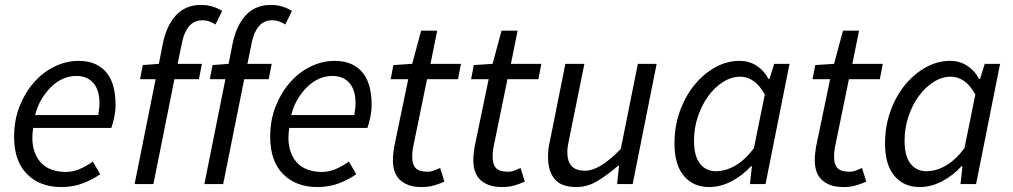

<svg xmlns="http://www.w3.org/2000/svg" viewBox="-20 -744 4095 776"><path d="M37 -191Q37 -260 60 -316.5Q83 -373 119.5 -413.5Q156 -454 202.5 -476Q249 -498 297 -498Q338 -498 366.5 -484.5Q395 -471 413 -447.5Q431 -424 439 -391.5Q447 -359 447 -322Q447 -293 441 -267Q435 -241 430 -227H114Q107 -180 115 -146.5Q123 -113 141.5 -91Q160 -69 187 -59Q214 -49 246 -49Q275 -49 303.5 -61.5Q332 -74 355 -91L385 -40Q356 -19 316 -3.5Q276 12 228 12Q141 12 89 -40.5Q37 -93 37 -191ZM122 -279H377Q379 -291 380.5 -303Q382 -315 382 -329Q382 -350 377 -369.5Q372 -389 361 -404Q350 -419 332 -428Q314 -437 288 -437Q261 -437 235.5 -426Q210 -415 188 -394Q166 -373 148.5 -344Q131 -315 122 -279Z M546 -424 557 -481 622 -486 638 -567Q653 -641 691.5 -682.5Q730 -724 792 -724Q818 -724 839 -717.5Q860 -711 878 -700L851 -645Q840 -652 827 -657Q814 -662 797 -662Q764 -662 743.5 -637Q723 -612 715 -569L698 -486H796L784 -424H685L600 0H524L609 -424Z M828 -424 839 -481 904 -486 920 -567Q935 -641 973.5 -682.5Q1012 -724 1074 -724Q1100 -724 1121 -717.5Q1142 -711 1160 -700L1133 -645Q1122 -652 1109 -657Q1096 -662 1079 -662Q1046 -662 1025.5 -637Q1005 -612 997 -569L980 -486H1078L1066 -424H967L882 0H806L891 -424Z M1072 -191Q1072 -260 1095 -316.5Q1118 -373 1154.5 -413.5Q1191 -454 1237.5 -476Q1284 -498 1332 -498Q1373 -498 1401.5 -484.5Q1430 -471 1448 -447.5Q1466 -424 1474 -391.5Q1482 -359 1482 -322Q1482 -293 1476 -267Q1470 -241 1465 -227H1149Q1142 -180 1150 -146.5Q1158 -113 1176.5 -91Q1195 -69 1222 -59Q1249 -49 1281 -49Q1310 -49 1338.5 -61.5Q1367 -74 1390 -91L1420 -40Q1391 -19 1351 -3.5Q1311 12 1263 12Q1176 12 1124 -40.5Q1072 -93 1072 -191ZM1157 -279H1412Q1414 -291 1415.5 -303Q1417 -315 1417 -329Q1417 -350 1412 -369.5Q1407 -389 1396 -404Q1385 -419 1367 -428Q1349 -437 1323 -437Q1296 -437 1270.5 -426Q1245 -415 1223 -394Q1201 -373 1183.5 -344Q1166 -315 1157 -279Z M1684 12Q1652 12 1630 3.5Q1608 -5 1594 -19.5Q1580 -34 1574 -53.5Q1568 -73 1568 -96Q1568 -111 1569.5 -123.5Q1571 -136 1573 -150L1630 -424H1559L1570 -481L1646 -486L1682 -620H1747L1720 -486H1843L1831 -424H1706L1649 -146Q1646 -128 1646 -110Q1646 -80 1659.5 -65Q1673 -50 1708 -50Q1722 -50 1735 -55Q1748 -60 1759 -65L1776 -10Q1759 -2 1736 5Q1713 12 1684 12Z M2009 12Q1977 12 1955 3.5Q1933 -5 1919 -19.5Q1905 -34 1899 -53.5Q1893 -73 1893 -96Q1893 -111 1894.5 -123.5Q1896 -136 1898 -150L1955 -424H1884L1895 -481L1971 -486L2007 -620H2072L2045 -486H2168L2156 -424H2031L1974 -146Q1971 -128 1971 -110Q1971 -80 1984.5 -65Q1998 -50 2033 -50Q2047 -50 2060 -55Q2073 -60 2084 -65L2101 -10Q2084 -2 2061 5Q2038 12 2009 12Z M2634 -486 2537 0H2474L2482 -74H2478Q2438 -39 2396.5 -13.5Q2355 12 2310 12Q2248 12 2221.5 -20.5Q2195 -53 2195 -109Q2195 -126 2196.5 -141Q2198 -156 2203 -176L2265 -486H2342L2281 -186Q2277 -166 2275 -154Q2273 -142 2273 -129Q2273 -92 2290 -73Q2307 -54 2345 -54Q2374 -54 2409 -75Q2444 -96 2489 -142L2558 -486Z M2846 12Q2782 12 2744 -33Q2706 -78 2706 -164Q2706 -234 2728 -295Q2750 -356 2787 -401Q2824 -446 2871 -472Q2918 -498 2969 -498Q3008 -498 3038.5 -478Q3069 -458 3086 -425H3090L3109 -486H3171L3074 0H3011L3019 -72H3015Q2980 -34 2936 -11Q2892 12 2846 12ZM2874 -52Q2912 -52 2951.5 -74.5Q2991 -97 3027 -145L3071 -362Q3050 -400 3025 -417Q3000 -434 2972 -434Q2936 -434 2902 -412.5Q2868 -391 2842 -355Q2816 -319 2800.5 -272.5Q2785 -226 2785 -176Q2785 -113 2809 -82.5Q2833 -52 2874 -52Z M3389 12Q3357 12 3335 3.5Q3313 -5 3299 -19.5Q3285 -34 3279 -53.5Q3273 -73 3273 -96Q3273 -111 3274.5 -123.5Q3276 -136 3278 -150L3335 -424H3264L3275 -481L3351 -486L3387 -620H3452L3425 -486H3548L3536 -424H3411L3354 -146Q3351 -128 3351 -110Q3351 -80 3364.5 -65Q3378 -50 3413 -50Q3427 -50 3440 -55Q3453 -60 3464 -65L3481 -10Q3464 -2 3441 5Q3418 12 3389 12Z M3697 12Q3633 12 3595 -33Q3557 -78 3557 -164Q3557 -234 3579 -295Q3601 -356 3638 -401Q3675 -446 3722 -472Q3769 -498 3820 -498Q3859 -498 3889.5 -478Q3920 -458 3937 -425H3941L3960 -486H4022L3925 0H3862L3870 -72H3866Q3831 -34 3787 -11Q3743 12 3697 12ZM3725 -52Q3763 -52 3802.5 -74.5Q3842 -97 3878 -145L3922 -362Q3901 -400 3876 -417Q3851 -434 3823 -434Q3787 -434 3753 -412.5Q3719 -391 3693 -355Q3667 -319 3651.5 -272.5Q3636 -226 3636 -176Q3636 -113 3660 -82.5Q3684 -52 3725 -52Z"/></svg>

Font: TypoPRO Source Sans Pro
Style: Italic
Weight: 400
Italic angle: -11°
Designer: Paul D. Hunt
Foundry: Adobe Systems Incorporated
Version: Version 1.075;PS 2.000;hotconv 1.0.86;makeotf.lib2.5.63406